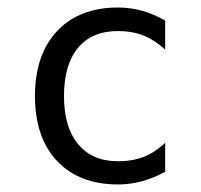

<svg xmlns="http://www.w3.org/2000/svg" viewBox="-20 -485 540 517"><path d="M424.8 -22.5Q394.5 -5.9 362.8 2.9Q331.1 11.7 297.9 11.7Q193.4 11.7 133.8 -51.3Q74.2 -114.3 74.2 -226.6Q74.2 -337.9 133.8 -401.4Q193.4 -464.8 297.9 -464.8Q331.1 -464.8 362.3 -456.1Q393.6 -447.3 424.8 -429.7V-351.6Q395.5 -377.9 365.7 -389.6Q335.9 -401.4 297.9 -401.4Q227.5 -401.4 189.9 -356Q152.3 -310.5 152.3 -226.6Q152.3 -142.6 190.4 -96.7Q228.5 -50.8 297.9 -50.8Q336.9 -50.8 367.7 -63Q398.4 -75.2 424.8 -100.6Z"/></svg>

Font: BabelStone Coelbren y Beirdd
Style: Regular
Weight: 400
Designer: Andrew West
Foundry: BabelStone
Version: Version 1.00;September 27, 2022